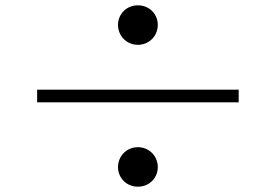

<svg xmlns="http://www.w3.org/2000/svg" viewBox="-20 -730 1040 724"><path d="M425 -636C425 -594 458 -561 500 -561C542 -561 575 -594 575 -636C575 -678 542 -710 500 -710C458 -710 425 -678 425 -636ZM880 -344V-392H120V-344ZM425 -100C425 -58 458 -26 500 -26C542 -26 575 -58 575 -100C575 -142 542 -175 500 -175C458 -175 425 -142 425 -100Z"/></svg>

Font: Noto Serif SC
Style: Bold
Weight: 700
Designer: Ryoko NISHIZUKA 西塚涼子 (kana & ideographs); Frank Grießhammer (Latin, Greek & Cyrillic); Wenlong ZHANG 张文龙 (bopomofo); San
Foundry: Adobe
Version: Version 2.001;hotconv 1.1.0;makeotfexe 2.6.0